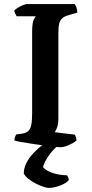

<svg xmlns="http://www.w3.org/2000/svg" viewBox="-20 -724 450 944"><path d="M275 0Q268 0 246 -2.5Q224 -5 194.5 -9Q165 -13 135 -17.5Q105 -22 82.5 -26Q60 -30 51 -33Q51 -42 54 -50.5Q57 -59 60 -63L89 -67Q108 -70 118.5 -79Q129 -88 133.5 -109Q138 -130 138 -167V-567Q138 -612 146 -627.5Q154 -643 156 -644H62Q60 -649 56 -655Q52 -661 50 -672Q56 -679 68.5 -686.5Q81 -694 94 -699Q107 -704 112 -704H347Q351 -699 355.5 -688Q360 -677 360 -662L316 -649Q298 -644 287 -635Q276 -626 271.5 -609.5Q267 -593 267 -563V-141Q267 -116 261 -98.5Q255 -81 249 -74L348 -62Q350 -59 353 -50Q356 -41 356 -33Q340 -20 317 -10Q294 0 275 0ZM219 200Q211 200 194 194.5Q177 189 157 179Q137 169 120.5 156Q104 143 97 129Q97 102 110.5 76Q124 50 146 27Q168 4 193 -14L277 -16Q250 2 231 26Q212 50 202 70Q192 90 192 99Q211 118 242 127.5Q273 137 310 138Q312 141 315 148Q318 155 318 162Q304 178 274 189Q244 200 219 200Z"/></svg>

Font: Texturina 12pt SemiBold
Style: Regular
Weight: 600
Designer: Guillermo Torres Carreño
Foundry: Omnibus-Type
Version: Version 1.002